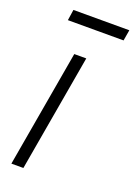

<svg xmlns="http://www.w3.org/2000/svg" viewBox="-137 -759 575 815"><g transform="rotate(20 150.5 -351.5)"><path d="M169.9 -528.3 78.1 0H23.9L115.7 -528.3ZM300.8 -703.1 292.5 -654.3H41L48.3 -703.1Z"/></g></svg>

Font: Roboto Condensed Light
Style: Italic
Weight: 300
Italic angle: -12°
Designer: Christian Robertson
Foundry: Google
Version: Version 3.0; 2020